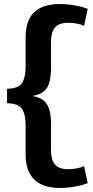

<svg xmlns="http://www.w3.org/2000/svg" viewBox="-20 -826 459 952"><path d="M276 106Q220 106 183 87.5Q146 69 126.5 32.5Q107 -4 107 -59V-198Q107 -240 99 -265.5Q91 -291 70.5 -302.5Q50 -314 15 -314V-386Q50 -386 70.5 -397.5Q91 -409 99 -435Q107 -461 107 -502V-641Q107 -697 126 -733.5Q145 -770 182.5 -788Q220 -806 276 -806Q312 -806 349.5 -799.5Q387 -793 415 -782L397 -698Q380 -706 359 -709.5Q338 -713 318 -713Q272 -713 252.5 -689.5Q233 -666 233 -620V-489Q233 -447 225 -418Q217 -389 197 -372.5Q177 -356 140 -350Q174 -345 194.5 -329Q215 -313 224 -284.5Q233 -256 233 -212V-80Q233 -34 252.5 -10.5Q272 13 318 13Q339 13 360 9Q381 5 397 -2L415 82Q387 93 349.5 99.5Q312 106 276 106Z"/></svg>

Font: Pathway Extreme 28pt SemiBold
Style: Regular
Weight: 600
Designer: Eduardo Rodriguez Tunni
Foundry: Eduardo Rodriguez Tunni
Version: Version 1.001;gftools[0.9.26]